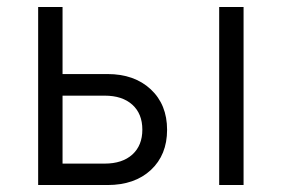

<svg xmlns="http://www.w3.org/2000/svg" viewBox="-20 -531 810 551"><path d="M89.5 0V-511H159.5V-318.5H288.5Q365.5 -318.5 412.5 -274.8Q459.5 -231 459.5 -158.5Q459.5 -86.5 413 -43.2Q366.5 0 288.5 0ZM159.5 -61.5H280.5Q331 -61.5 359.8 -87.5Q388.5 -113.5 388.5 -159Q388.5 -204.5 359.8 -230.5Q331 -256.5 280.5 -256.5H159.5ZM609 0V-511H679V0Z"/></svg>

Font: Overpass Light
Style: Regular
Weight: 300
Designer: Delve Withrington, Dave Bailey, Thomas Jockin
Foundry: Delve Fonts LLC
Version: Version 4.000; ttfautohint (v1.8.3)